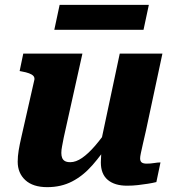

<svg xmlns="http://www.w3.org/2000/svg" viewBox="-20 -761 720 792"><path d="M243 -194Q239 -172 236 -157.5Q233 -143 233 -130Q233 -118 236.5 -109.5Q240 -101 248 -96.5Q256 -92 270 -92Q293 -92 318.5 -109.5Q344 -127 372.5 -160Q401 -193 431 -238L437 -181Q400 -124 361.5 -80Q323 -36 277.5 -12.5Q232 11 175 11Q116 11 84.5 -18Q53 -47 53 -94Q53 -116 57 -140.5Q61 -165 68 -195L122 -433Q123 -442 117.5 -448Q112 -454 100 -458.5Q88 -463 71 -466L61 -468L76 -540H320ZM582 -222Q574 -188 569 -165.5Q564 -143 561 -129Q558 -115 558 -108Q558 -96 564.5 -91Q571 -86 585 -86Q601 -86 616 -88.5Q631 -91 642 -91L625 -10Q609 -6 589.5 -3Q570 0 549 2.5Q528 5 504 5Q453 5 424.5 -19Q396 -43 396 -91Q396 -96 396.5 -104.5Q397 -113 397.5 -124.5Q398 -136 399 -149L389 -140L474 -540H650ZM226 -741H594L572 -638H204Z"/></svg>

Font: Roboto Serif
Style: Bold Italic
Weight: 700
Italic angle: -10°
Designer: Greg Gazdowicz
Foundry: Commercial Type
Version: Version 1.008